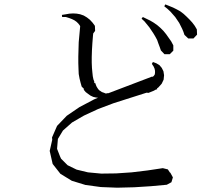

<svg xmlns="http://www.w3.org/2000/svg" viewBox="-20 -871 1040 892"><path d="M661.1 -440.4 507.8 -391.6 435.5 -364.3 370.1 -334 314.5 -301.8 272.5 -264.6 249 -225.6 245.1 -179.7 258.8 -144.5 263.7 -133.8 293.9 -103.5 335.9 -83 388.7 -70.3 450.2 -64.5 519.5 -65.4 591.8 -70.3 665 -79.1 736.3 -89.8 759.8 -84 769.5 -69.3 771.5 -68.4 783.2 -46.9 776.4 -24.4 754.9 -12.7 680.7 -5.9 603.5 -1 524.4 1 448.2 -2 377 -11.7 313.5 -31.2 260.7 -63.5 224.6 -109.4 210.9 -169.9 222.7 -221.7 221.7 -232.4 245.1 -286.1 290 -333 348.6 -373 417 -409.2 435.5 -417 425.8 -418 413.1 -420.9 400.4 -426.8 389.6 -434.6 377.9 -443.4 368.2 -455.1 371.1 -457 359.4 -468.8 354.5 -486.3 349.6 -505.9 345.7 -527.3 344.7 -551.8 343.8 -578.1V-608.4L344.7 -639.6L345.7 -674.8L352.5 -749L350.6 -752.9L343.8 -761.7L335.9 -769.5L326.2 -776.4L314.5 -782.2L301.8 -787.1L286.1 -792H268.6L267.6 -801.8L286.1 -804.7L302.7 -807.6L320.3 -808.6L336.9 -807.6L352.5 -804.7L369.1 -798.8L383.8 -790L397.5 -779.3L410.2 -765.6L420.9 -751L421.9 -727.5L413.1 -715.8L412.1 -707L409.2 -670.9L407.2 -637.7L406.2 -606.4V-580.1L407.2 -555.7L409.2 -534.2L411.1 -516.6L414.1 -502L418 -492.2V-484.4L421.9 -486.3L424.8 -478.5L427.7 -470.7L431.6 -463.9L435.5 -458L440.4 -452.1L446.3 -448.2L453.1 -443.4L461.9 -440.4L471.7 -436.5L482.4 -438.5V-437.5L687.5 -515.6L688.5 -513.7L690.4 -514.6L695.3 -519.5L699.2 -525.4L700.2 -533.2V-542L698.2 -551.8L693.4 -562.5L685.5 -574.2L690.4 -583L706.1 -577.1L720.7 -568.4L731.4 -555.7L739.3 -540L742.2 -521.5L740.2 -501L731.4 -482.4L715.8 -464.8L709 -460L710.9 -457L700.2 -453.1L696.3 -450.2L669.9 -439.5ZM715.8 -668.9 710 -685.5 702.1 -700.2 693.4 -714.8 673.8 -744.1 651.4 -771.5 637.7 -784.2 643.6 -792 677.7 -775.4 694.3 -765.6 710.9 -753.9 725.6 -741.2 739.3 -727.5 752 -711.9 763.7 -695.3 775.4 -678.7 785.2 -660.2V-635.7L768.6 -619.1H744.1L727.5 -636.7L721.7 -653.3ZM826.2 -737.3 812.5 -764.6 793.9 -792 771.5 -817.4 757.8 -830.1 743.2 -841.8 748 -850.6 784.2 -835.9 801.8 -827.1 817.4 -818.4 833 -806.6 846.7 -793.9 860.4 -780.3 873 -766.6 884.8 -751 894.5 -734.4 895.5 -710 878.9 -692.4H854.5L836.9 -709L832 -723.6Z"/></svg>

Font: Kurinto Seri
Style: Regular
Weight: 400
Designer: Kurinto was developed by Clint Goss from a range of fonts that are compatible with the SIL Open Font License Version 1.1
Foundry: Clinton F. Goss
Version: Version 2.196; July 25, 2020